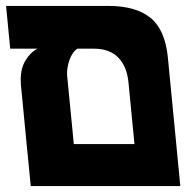

<svg xmlns="http://www.w3.org/2000/svg" viewBox="-44 -629 664 649"><path d="M-23.5 -609H322Q415.5 -609 465 -568.5Q514.5 -528 523.5 -434L565.5 0H60L46 -142L26.5 -344.5Q26 -350 26 -360Q26 -398 42.5 -425.2Q59 -452.5 83 -464.5H-9.5ZM205.5 -142H410.5L390.5 -348.5Q385.5 -403.5 356.2 -434Q327 -464.5 273 -464.5H217.5Q199.5 -452 190.2 -424.5Q181 -397 183 -372.5Z"/></svg>

Font: JuliaMono ExtraBold
Style: Italic
Weight: 800
Italic angle: -9°
Monospace: yes
Designer: cormullion
Foundry: corm
Version: Version 0.057; ttfautohint (v1.8.4)